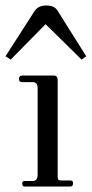

<svg xmlns="http://www.w3.org/2000/svg" viewBox="-33 -679 334 699"><path d="M6 -462 -13 -474 93 -639Q107 -659 135 -659Q165 -659 176 -641L281 -474L264 -462L133 -591ZM55 0Q48 0 48 -12Q48 -20 58 -20H86Q104 -20 104 -43V-358Q104 -380 86 -380H48Q36 -380 36 -391Q36 -404 49 -404H162Q177 -404 177 -388V-36Q177 -27 180 -24.5Q183 -22 190 -22H223Q233 -22 233 -12Q233 0 223 0Z"/></svg>

Font: HK Venetian
Style: Regular
Weight: 400
Designer: Alfredo Marco Pradil
Foundry: Alfredo Marco Pradil
Version: Version 1.000;PS 001.000;hotconv 1.0.88;makeotf.lib2.5.64775